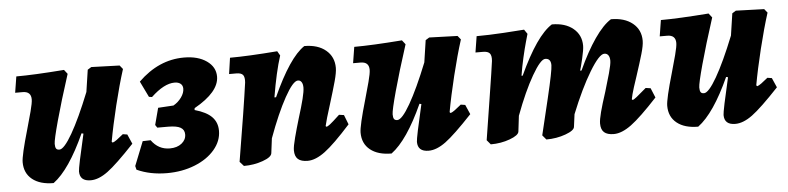

<svg xmlns="http://www.w3.org/2000/svg" viewBox="-37 -643 3360 819"><g transform="rotate(-5 1643.0 -233.5)"><path d="M514 -128Q437 -46 397.5 -17Q358 12 324 12Q277 12 277 -30Q277 -47 310 -189L302 -191Q234 -41 165 10Q107 10 74 -16.5Q41 -43 41 -90Q41 -119 73 -229Q84 -267 93.5 -303Q103 -339 103 -354Q103 -388 67 -388H35L46 -457Q121 -457 251 -467L265 -449Q228 -334 206 -253.5Q184 -173 184 -156Q184 -142 188 -136Q192 -130 202 -130Q222 -130 258 -192.5Q294 -255 338 -365L352 -459L368 -469L489 -465L502 -449Q481 -383 460 -297Q439 -211 427 -144L431 -140Q438 -142 449 -150Q460 -158 477 -172L496 -169Z M522 -16 518 -32 559 -135 593 -136Q623 -94 672 -94Q703 -94 722.5 -109.5Q742 -125 742 -148Q742 -168 725.5 -177.5Q709 -187 672 -187H626L618 -199L637 -271L703 -275Q724 -287 737.5 -306Q751 -325 751 -343Q751 -357 741.5 -364.5Q732 -372 716 -372Q671 -372 615 -319L602 -321L569 -389Q657 -475 765 -475Q825 -475 862 -449Q899 -423 899 -382Q899 -316 792 -256L791 -248Q841 -234 864 -210.5Q887 -187 887 -151Q887 -107 855.5 -70Q824 -33 770 -11.5Q716 10 651 10Q579 10 522 -16Z M1440 -130Q1369 -51 1328 -20.5Q1287 10 1253 10Q1225 10 1211.5 -2Q1198 -14 1198 -40Q1198 -56 1208 -94Q1218 -132 1230 -172Q1246 -223 1254 -255Q1262 -287 1262 -303Q1262 -318 1256.5 -326.5Q1251 -335 1241 -335Q1220 -335 1183.5 -269Q1147 -203 1109 -99L1101 -36Q1099 -19 1061 -5.5Q1023 8 980 8L963 -11Q1002 -244 1016 -346Q1018 -369 1010.5 -378.5Q1003 -388 982 -388H951L961 -457Q1037 -457 1164 -467L1175 -448Q1153 -380 1135 -272H1142Q1216 -436 1281 -479Q1339 -479 1373 -450.5Q1407 -422 1407 -375Q1407 -355 1397 -318.5Q1387 -282 1369 -224Q1347 -155 1342 -131L1345 -128Q1350 -128 1361 -136.5Q1372 -145 1403 -174L1424 -171Z M1961 -128Q1884 -46 1844.5 -17Q1805 12 1771 12Q1724 12 1724 -30Q1724 -47 1757 -189L1749 -191Q1681 -41 1612 10Q1554 10 1521 -16.5Q1488 -43 1488 -90Q1488 -119 1520 -229Q1531 -267 1540.5 -303Q1550 -339 1550 -354Q1550 -388 1514 -388H1482L1493 -457Q1568 -457 1698 -467L1712 -449Q1675 -334 1653 -253.5Q1631 -173 1631 -156Q1631 -142 1635 -136Q1639 -130 1649 -130Q1669 -130 1705 -192.5Q1741 -255 1785 -365L1799 -459L1815 -469L1936 -465L1949 -449Q1928 -383 1907 -297Q1886 -211 1874 -144L1878 -140Q1885 -142 1896 -150Q1907 -158 1924 -172L1943 -169Z M2716 -174 2737 -171 2754 -130Q2681 -51 2639.5 -20.5Q2598 10 2564 10Q2536 10 2522.5 -2Q2509 -14 2509 -40Q2509 -56 2517.5 -88.5Q2526 -121 2543 -173Q2555 -212 2565.5 -250Q2576 -288 2576 -303Q2576 -318 2570 -326.5Q2564 -335 2553 -335Q2531 -335 2489 -265.5Q2447 -196 2404 -89L2397 -36Q2396 -20 2357.5 -6Q2319 8 2275 8L2259 -11Q2269 -52 2296.5 -167.5Q2324 -283 2324 -306Q2324 -335 2300 -335Q2280 -335 2242.5 -270Q2205 -205 2167 -103L2159 -36Q2157 -20 2119 -6Q2081 8 2037 8L2021 -11Q2028 -56 2048.5 -185Q2069 -314 2073 -346Q2075 -369 2067 -378.5Q2059 -388 2038 -388H2006L2017 -457Q2067 -457 2133.5 -461Q2200 -465 2221 -467L2234 -448Q2232 -441 2224.5 -414.5Q2217 -388 2208 -349Q2199 -310 2193 -272H2198Q2274 -437 2341 -479Q2398 -479 2432 -451Q2466 -423 2466 -377Q2466 -360 2457 -322Q2448 -284 2444 -272H2450Q2486 -351 2523 -404.5Q2560 -458 2594 -479Q2652 -479 2686.5 -451Q2721 -423 2721 -376Q2721 -356 2710.5 -320Q2700 -284 2681 -226Q2677 -215 2666.5 -182Q2656 -149 2653 -131L2656 -128Q2661 -128 2674.5 -139Q2688 -150 2716 -174Z M3274 -128Q3197 -46 3157.5 -17Q3118 12 3084 12Q3037 12 3037 -30Q3037 -47 3070 -189L3062 -191Q2994 -41 2925 10Q2867 10 2834 -16.5Q2801 -43 2801 -90Q2801 -119 2833 -229Q2844 -267 2853.5 -303Q2863 -339 2863 -354Q2863 -388 2827 -388H2795L2806 -457Q2881 -457 3011 -467L3025 -449Q2988 -334 2966 -253.5Q2944 -173 2944 -156Q2944 -142 2948 -136Q2952 -130 2962 -130Q2982 -130 3018 -192.5Q3054 -255 3098 -365L3112 -459L3128 -469L3249 -465L3262 -449Q3241 -383 3220 -297Q3199 -211 3187 -144L3191 -140Q3198 -142 3209 -150Q3220 -158 3237 -172L3256 -169Z"/></g></svg>

Font: Alegreya ExtraBold
Style: Italic
Weight: 800
Italic angle: -7°
Designer: Juan Pablo del Peral
Foundry: Huerta Tipografica
Version: Version 2.007; ttfautohint (v1.6)